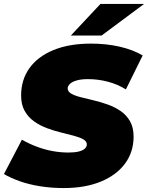

<svg xmlns="http://www.w3.org/2000/svg" viewBox="-43 -937 750 973"><path d="M280 16Q218 16 161 7Q104 -2 57.5 -18.5Q11 -35 -23 -55L68 -229Q107 -207 146.5 -192.5Q186 -178 225.5 -171Q265 -164 304 -164Q335 -164 355.5 -169Q376 -174 386.5 -183.5Q397 -193 397 -205Q397 -221 379 -231Q361 -241 331.5 -249Q302 -257 266.5 -265.5Q231 -274 195 -287.5Q159 -301 129.5 -322Q100 -343 82 -375Q64 -407 64 -453Q64 -533 106.5 -592Q149 -651 228.5 -683.5Q308 -716 418 -716Q496 -716 563.5 -700.5Q631 -685 680 -656L595 -484Q553 -510 503.5 -523Q454 -536 403 -536Q369 -536 346 -529.5Q323 -523 311.5 -512Q300 -501 300 -489Q300 -473 318 -462.5Q336 -452 366 -444.5Q396 -437 431.5 -428.5Q467 -420 502.5 -407.5Q538 -395 568 -374.5Q598 -354 616 -322.5Q634 -291 634 -245Q634 -167 591 -108.5Q548 -50 468.5 -17Q389 16 280 16ZM316 -757 466 -917H687L472 -757Z"/></svg>

Font: Montserrat Thin Black
Style: Italic
Weight: 900
Italic angle: -11.3°
Version: Version 9.000